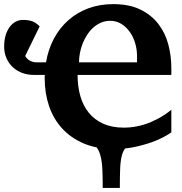

<svg xmlns="http://www.w3.org/2000/svg" viewBox="-69 -707 882 932"><path d="M762.7 -343.3H307.6Q307.6 -287.1 321 -240.2Q334.5 -193.4 362.3 -159.4Q390.1 -125.5 432.6 -106.4Q475.1 -87.4 533.2 -87.4Q558.1 -87.4 581.1 -91.1Q604 -94.7 625 -100.8Q646 -106.9 664.1 -114.7Q682.1 -122.6 697.8 -130.9Q733.4 -149.9 762.7 -174.3V-64.5Q729.5 -41.5 686.5 -23.9Q649.9 -8.8 598.6 3.4Q570.3 10.3 538.1 13.7Q528.3 27.3 522.9 46.4Q515.6 73.7 514.2 112.8Q512.7 151.9 512.7 205.1H429.7Q429.7 151.9 427.7 112.8Q425.8 73.7 418 46.4Q411.6 23.4 399.9 8.3Q366.2 1.5 337.4 -10.7Q274.4 -37.6 232.2 -84Q189.9 -130.4 168.9 -192.9Q147.9 -255.4 147.9 -326.7V-335Q147.9 -339.4 148.4 -343.3H95.7Q64.5 -343.3 38.1 -353.3Q11.7 -363.3 -7.6 -381.6Q-26.9 -399.9 -37.8 -425Q-48.8 -450.2 -48.8 -480.5Q-48.8 -513.2 -41 -537.6Q-33.2 -562 -20.5 -578.1Q-7.8 -594.2 8.3 -602.3Q24.4 -610.4 41.5 -610.4Q68.4 -610.4 86.7 -604Q105 -597.7 123.5 -579.1L53.2 -435.1Q61.5 -420.9 75.9 -412.6Q90.3 -404.3 111.8 -404.3H154.3Q165 -467.3 192.6 -519.3Q220.2 -571.3 262.5 -608.6Q304.7 -646 359.6 -666.5Q414.6 -687 480.5 -687Q558.1 -687 611.8 -660.9Q665.5 -634.8 699.2 -591.3Q732.9 -547.9 747.8 -491.9Q762.7 -436 762.7 -376ZM596.2 -434.6Q596.2 -467.3 586.9 -498.3Q577.6 -529.3 560.3 -553.2Q543 -577.1 519 -591.6Q495.1 -606 465.8 -606Q441.4 -606 420.9 -596.9Q400.4 -587.9 383.5 -572.8Q366.7 -557.6 353.8 -537.6Q340.8 -517.6 332 -495.1Q323.2 -472.7 318.8 -449.2Q314.5 -425.8 314.5 -404.3H596.2Z"/></svg>

Font: Charis SIL
Style: Bold
Weight: 700
Foundry: SIL International
Version: Version 4.112